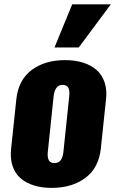

<svg xmlns="http://www.w3.org/2000/svg" viewBox="-20 -871 540 901"><path d="M235.8 -648.4H349.6L500 -850.6H318.8ZM234.9 -105.5C214 -105.5 203.6 -119.1 203.6 -146.5C203.6 -150.7 203.9 -155.4 204.6 -160.6L231.4 -417.5C235.4 -454.3 249.3 -472.7 273.4 -472.7C286.1 -472.7 295.1 -468.3 300.3 -459.5C303.9 -453.3 305.7 -444.7 305.7 -433.6C305.7 -428.7 305.3 -423.3 304.7 -417.5L277.8 -160.6C275.9 -141.4 271.4 -127.4 264.4 -118.7C257.4 -109.9 247.6 -105.5 234.9 -105.5ZM222.2 10.7C286 10.7 338.8 -4.9 380.6 -36.1C422.4 -67.4 446.6 -113.1 453.1 -173.3L477.5 -404.8C478.5 -413.6 479 -422 479 -430.2C479 -450.7 476.1 -469.4 470.2 -486.3C462.1 -509.8 449.3 -528.9 431.9 -543.7C414.5 -558.5 393.4 -569.7 368.7 -577.4C343.9 -585 316.1 -588.9 285.2 -588.9C221.7 -588.9 169.3 -573.2 127.9 -542C86.6 -510.7 62.8 -465 56.6 -404.8L32.2 -173.3C31.2 -164.6 30.8 -155.9 30.8 -147.5C30.8 -127 33.5 -108.4 39.1 -91.8C46.9 -68.4 59.4 -49.2 76.7 -34.4C93.9 -19.6 114.7 -8.4 139.2 -0.7C163.6 6.9 191.2 10.7 222.2 10.7Z"/></svg>

Font: Oswald
Style: Heavy
Weight: 800
Designer: Vernon Adams
Foundry: Vernon Adams
Version: 3.0; ttfautohint (v0.95.6-bc232) -l 8 -r 50 -G 200 -x 0 -w "